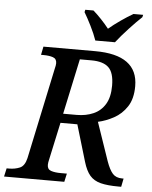

<svg xmlns="http://www.w3.org/2000/svg" viewBox="-82 -981 819 1032"><g transform="rotate(5 327.5 -465.5)"><path d="M-21 0 -11 -45H2Q34 -45 60 -56Q86 -67 96 -110L200 -601Q205 -620 205 -631Q205 -655 184.5 -662Q164 -669 133 -669H120L129 -714H408Q639 -714 639 -545Q639 -477 611 -434.5Q583 -392 540.5 -369Q498 -346 456 -337L527 -130Q543 -85 561 -65Q579 -45 612 -45H620L611 0H597Q537 0 500 -9.5Q463 -19 441.5 -44Q420 -69 406 -116L347 -314H256L213 -115Q208 -95 208 -83Q208 -59 228.5 -52Q249 -45 281 -45H314L304 0ZM339 -364Q389 -364 429 -381.5Q469 -399 492 -437Q515 -475 515 -537Q515 -607 485.5 -635Q456 -663 393 -663H330L266 -364ZM404 -771Q392 -806 371 -848Q350 -890 333 -918L336 -931H380Q401 -913 424.5 -888Q448 -863 466 -840Q493 -863 529.5 -888.5Q566 -914 596 -931H648L645 -918Q615 -890 576.5 -848.5Q538 -807 510 -771Z"/></g></svg>

Font: Noto Serif Medium
Style: Italic
Weight: 500
Italic angle: -12°
Designer: Monotype Design Team
Foundry: Monotype Imaging Inc.
Version: Version 2.014; ttfautohint (v1.8.4.7-5d5b)